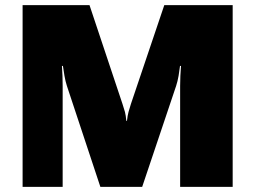

<svg xmlns="http://www.w3.org/2000/svg" viewBox="-20 -731 998 751"><path d="M68.4 0H225.1V-395Q225.1 -413.1 224.4 -434.3Q223.6 -455.6 222.2 -473.1H226.1Q228.5 -455.6 232.2 -434.3Q235.8 -413.1 241.7 -395L372.6 0H536.1L668.9 -395Q674.8 -413.1 678.5 -434.3Q682.1 -455.6 684.1 -473.1H688Q686.5 -455.6 685.5 -434.3Q684.6 -413.1 684.6 -395V0H890.1V-710.9H622.6L492.2 -324.7Q486.3 -306.6 482.7 -293.2Q479 -279.8 476.6 -258.3H474.1Q472.2 -279.8 468.8 -293Q465.3 -306.2 459 -324.7L330.1 -710.9H68.4Z"/></svg>

Font: Roboto Flex
Style: wght 1000 wdth 100 opsz 14.0 GRAD 0.00 slnt 0.00 XTRA 468 XOPQ 96 YOPQ 79 YTLC 514 YTUC 712 YTAS 750 YTDE -203.00 YTFI 738
Weight: 1000
Designer: Berlow after Robertson
Foundry: Google
Version: Version 3.100